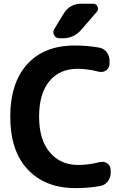

<svg xmlns="http://www.w3.org/2000/svg" viewBox="-20 -1004 674 1014"><path d="M318.4 -935.5Q332 -958 356 -971.2Q379.9 -984.4 406.2 -984.4H471.7Q488.3 -984.4 495.1 -969.2Q502 -954.1 491.2 -941.4L407.2 -844.7Q369.1 -801.8 311.5 -801.8H293.9Q275.4 -801.8 265.6 -818.4Q261.7 -826.2 261.7 -834Q261.7 -842.8 266.6 -850.6ZM508.8 -148.4Q515.6 -149.4 520.5 -149.4Q535.2 -149.4 546.9 -140.6Q564.5 -127.9 564.5 -106.4V-90.8Q564.5 -65.4 548.8 -45.4Q533.2 -25.4 507.8 -21.5Q448.2 -10.7 385.7 -10.7Q381.8 -10.7 377.9 -10.7Q218.8 -10.7 126.5 -108.9Q34.2 -207 34.2 -387.7Q34.2 -565.4 123.5 -664.6Q212.9 -763.7 375 -763.7Q439.5 -763.7 502 -752.9Q527.3 -749 543 -729Q558.6 -709 558.6 -683.6V-667Q558.6 -645.5 541 -632.8Q529.3 -624 514.6 -624Q509.8 -624 502.9 -625Q442.4 -640.6 389.6 -640.6Q294.9 -640.6 240.7 -575.2Q186.5 -509.8 186.5 -387.7Q186.5 -265.6 243.2 -199.2Q299.8 -132.8 392.6 -132.8Q447.3 -132.8 508.8 -148.4Z"/></svg>

Font: Gen Jyuu Gothic Bold
Style: Bold
Weight: 700
Designer: [Source Han Sans]
Ryoko NISHIZUKA  (kana & ideographs); Paul D. Hunt (Latin, Greek & Cyrillic); Wenlong ZHANG  (bopomofo
Version: Version 1.002.20150607